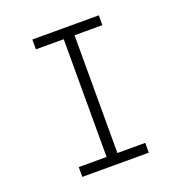

<svg xmlns="http://www.w3.org/2000/svg" viewBox="-125 -794 850 901"><g transform="rotate(-20 300.0 -343.0)"><path d="M134 0V-49H273V-637H134V-686H466V-637H327V-49H466V0Z"/></g></svg>

Font: Chivo Mono Thin
Style: Regular
Weight: 250
Designer: Hector Gatti
Foundry: Omnibus-Type
Version: Version 1.008